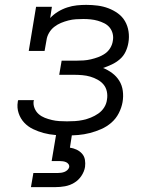

<svg xmlns="http://www.w3.org/2000/svg" viewBox="-20 -548 640 788"><path d="M255 8Q231 8 206.5 6Q182 4 159.5 -2Q137 -8 116 -18Q95 -28 79.5 -44.5Q64 -61 56.5 -83.5Q49 -106 53 -130Q53 -132 53.5 -134Q54 -136 55 -137H119Q119 -136 119 -135Q119 -134 118 -133Q116 -118 122 -103.5Q128 -89 139 -79.5Q150 -70 164 -64.5Q178 -59 193 -55.5Q208 -52 223.5 -51Q239 -50 255 -50Q271 -50 287.5 -51Q304 -52 320.5 -55.5Q337 -59 353 -65.5Q369 -72 383.5 -82Q398 -92 407.5 -107Q417 -122 419 -139Q422 -156 418.5 -172.5Q415 -189 405 -201Q395 -213 380.5 -221Q366 -229 350.5 -233.5Q335 -238 318 -239.5Q301 -241 284 -241H223L233 -299H293Q308 -299 323 -300Q338 -301 353 -304.5Q368 -308 383 -313.5Q398 -319 411 -328Q424 -337 432.5 -351Q441 -365 443 -380Q446 -395 442.5 -409.5Q439 -424 430 -435Q421 -446 408 -452.5Q395 -459 381 -463Q367 -467 352 -468.5Q337 -470 322 -470Q307 -470 291.5 -469Q276 -468 260.5 -464Q245 -460 230.5 -454Q216 -448 203 -438Q190 -428 181.5 -413.5Q173 -399 171 -384L163 -339H98L128 -520H193L186 -474Q200 -489 218 -500Q236 -511 256 -517.5Q276 -524 295.5 -526Q315 -528 334 -528Q358 -528 381 -525Q404 -522 425 -514Q446 -506 464 -493Q482 -480 493 -461Q504 -442 507.5 -419Q511 -396 507 -373Q504 -354 495.5 -336Q487 -318 472 -305Q457 -292 439 -283.5Q421 -275 403 -269Q423 -261 440.5 -248Q458 -235 469.5 -216.5Q481 -198 484 -175Q487 -152 483 -129Q479 -106 467.5 -83.5Q456 -61 437 -44.5Q418 -28 395 -18Q372 -8 348.5 -2Q325 4 301.5 6Q278 8 255 8ZM107 220 117 162H217Q224 162 231 161Q238 160 244.5 157.5Q251 155 256.5 150Q262 145 264 138Q264 138 264 138Q264 138 264 138Q265 131 261 125.5Q257 120 251 117.5Q245 115 238.5 114Q232 113 225 113H192L211 0H276L267 58Q281 60 294 66Q307 72 316.5 82.5Q326 93 328.5 107.5Q331 122 329 137Q326 156 314 174Q302 192 284 202.5Q266 213 246.5 216.5Q227 220 207 220Z"/></svg>

Font: Iosevka Etoile Light Oblique
Style: Regular
Weight: 300
Italic angle: -9°
Designer: Belleve Invis
Foundry: Belleve Invis
Version: Version 15.5.2; ttfautohint (v1.8.4)